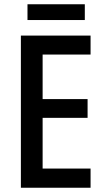

<svg xmlns="http://www.w3.org/2000/svg" viewBox="-20 -881 494 901"><path d="M378 -861H109V-787H378ZM405 0V-90H180V-328H391V-416H180V-625H405V-714H78V0Z"/></svg>

Font: Noto Sans Armenian Condensed Medium
Style: Regular
Weight: 500
Width: 3
Designer: Monotype Design Team
Foundry: Monotype Imaging Inc.
Version: Version 2.008